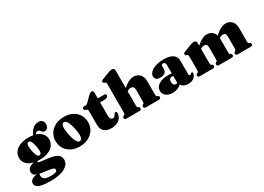

<svg xmlns="http://www.w3.org/2000/svg" viewBox="-12 -1706 3988 2903"><g transform="rotate(-30 1982.0 -255.0)"><path d="M387.5 -74Q319.5 -81 289.8 -86Q260 -91 252.8 -95.5Q245.5 -100 245.5 -104.5Q245.5 -109.5 249.5 -113.2Q253.5 -117 262 -120L257 -129.5Q189 -128 150.2 -113.2Q111.5 -98.5 95.2 -75.2Q79 -52 79 -24Q79 4 94.5 23.2Q110 42.5 151 55.2Q192 68 268.5 77Q330.5 84.5 365.8 91.5Q401 98.5 415.8 107.8Q430.5 117 430.5 132.5Q430.5 148 420.8 158.8Q411 169.5 386.5 174.8Q362 180 317 180Q238.5 180 208.5 156.8Q178.5 133.5 178.5 93.5Q178.5 83.5 181 74.2Q183.5 65 187.5 60.5L184.5 45.5Q90.5 55.5 55.8 81.2Q21 107 21 142Q21 173 43.8 196.2Q66.5 219.5 123 232.2Q179.5 245 280 245Q444 245 529.5 195.5Q615 146 615 69.5Q615 25.5 592.2 -3.2Q569.5 -32 519.8 -48.8Q470 -65.5 387.5 -74ZM376.5 -444.5 421.5 -441.5Q437 -481 448.5 -495.5Q460 -510 479 -510Q497.5 -510 507.5 -501.5Q517.5 -493 525.2 -481.2Q533 -469.5 544.2 -461Q555.5 -452.5 577 -452.5Q608 -452.5 627 -475.8Q646 -499 646 -536.5Q646 -578 621.5 -600Q597 -622 558.5 -622Q509 -622 465.5 -589Q422 -556 394.5 -487.5ZM572 -314.5Q572 -365 542.2 -405.5Q512.5 -446 455.2 -469.5Q398 -493 314.5 -493Q227.5 -493 164.8 -468Q102 -443 68.5 -398.2Q35 -353.5 35 -294Q35 -243.5 64.8 -203Q94.5 -162.5 152.2 -139Q210 -115.5 292.5 -115.5Q380 -115.5 442.5 -140.2Q505 -165 538.5 -210Q572 -255 572 -314.5ZM278 -435.5Q302 -440.5 319.8 -411.2Q337.5 -382 350.5 -315.5Q363.5 -248.5 358.2 -214.8Q353 -181 328.5 -176Q312.5 -173 299.2 -184.8Q286 -196.5 275.5 -224.5Q265 -252.5 256 -296.5Q247.5 -341 247 -370.8Q246.5 -400.5 254.2 -416.8Q262 -433 278 -435.5Z M930 -496Q1015 -496 1078.2 -463.8Q1141.5 -431.5 1176.5 -373.8Q1211.5 -316 1211.5 -239Q1211.5 -168 1174.8 -110.8Q1138 -53.5 1073 -19.8Q1008 14 922 14Q837.5 14 774.2 -18.8Q711 -51.5 675.8 -109.2Q640.5 -167 640.5 -243Q640.5 -315.5 677.5 -372.5Q714.5 -429.5 779.5 -462.8Q844.5 -496 930 -496ZM966.5 -57Q985.5 -61.5 995.5 -83.5Q1005.5 -105.5 1004.5 -147.8Q1003.5 -190 989.5 -255Q976.5 -317 960.2 -356.2Q944 -395.5 925.2 -412.8Q906.5 -430 886 -425Q867 -420.5 857 -398.5Q847 -376.5 848.2 -334.5Q849.5 -292.5 863 -227Q876 -165.5 892.2 -126Q908.5 -86.5 927.2 -69.5Q946 -52.5 966.5 -57Z M1285 -417.5 1268 -424Q1257.5 -428.5 1252 -435.2Q1246.5 -442 1246.5 -452Q1246.5 -466 1256 -473.5Q1265.5 -481 1281 -481H1308.5Q1318 -481 1326 -486Q1334 -491 1347 -503.5L1430 -586.5Q1446 -603 1460 -610.8Q1474 -618.5 1487 -618.5Q1501 -618.5 1509.2 -609.2Q1517.5 -600 1517.5 -582V-181Q1517.5 -144.5 1530 -125.2Q1542.5 -106 1566 -106Q1585 -106 1595.2 -115.5Q1605.5 -125 1611.8 -137Q1618 -149 1624.8 -158.5Q1631.5 -168 1643.5 -168.5Q1653.5 -169 1659.2 -162Q1665 -155 1665 -138.5Q1665 -96 1640.8 -61.5Q1616.5 -27 1573.8 -6.5Q1531 14 1476.5 14Q1395 14 1350.8 -25.2Q1306.5 -64.5 1306.5 -143.5V-385.5Q1306.5 -399.5 1301.2 -406Q1296 -412.5 1285 -417.5ZM1445 -411.5V-481H1627Q1642 -481 1651.2 -474.5Q1660.5 -468 1660.5 -455.5Q1660.5 -437 1642.2 -424.2Q1624 -411.5 1582.5 -411.5Z M1944 -330 1914.5 -361.5 1930 -375.5Q2000 -442.5 2051.8 -469.2Q2103.5 -496 2147 -496Q2213.5 -496 2254.2 -452.2Q2295 -408.5 2295 -337V-103Q2295 -83.5 2298 -75.2Q2301 -67 2308.5 -63.5L2319.5 -58.5Q2331 -54 2335.8 -46.5Q2340.5 -39 2340.5 -29.5Q2340.5 -15.5 2331.8 -7.8Q2323 0 2303.5 0H2081.5Q2044 0 2044 -31.5Q2044 -49 2060 -58L2070 -63.5Q2077.5 -67.5 2080.5 -75.5Q2083.5 -83.5 2083.5 -103V-307.5Q2083.5 -339.5 2069 -355.2Q2054.5 -371 2028 -371Q2011.5 -371 1993.5 -364.5Q1975.5 -358 1961.5 -346ZM1962 -711V-103Q1962 -83.5 1965 -75.5Q1968 -67.5 1975.5 -63.5L1985.5 -58Q2002 -49 2002 -31.5Q2002 0 1964.5 0H1742Q1722.5 0 1713.8 -7.8Q1705 -15.5 1705 -29.5Q1705 -39 1710 -46.5Q1715 -54 1726 -58.5L1737.5 -63.5Q1745 -67 1748 -75.2Q1751 -83.5 1751 -103V-600Q1751 -616 1746.8 -622.5Q1742.5 -629 1734 -631.5L1723 -635Q1712.5 -638.5 1707.8 -644.8Q1703 -651 1703 -661Q1703 -672.5 1709.5 -679.5Q1716 -686.5 1733.5 -693L1846.5 -736.5Q1871.5 -746 1887 -750.5Q1902.5 -755 1917 -755Q1939 -755 1950.5 -742.5Q1962 -730 1962 -711Z M2691 -68V-79.5H2675V-403.5Q2675 -422.5 2664.8 -434Q2654.5 -445.5 2637 -445.5Q2624 -445.5 2614.2 -439.2Q2604.5 -433 2604.5 -422V-367.5Q2604.5 -326 2576 -303Q2547.5 -280 2494 -280Q2449 -280 2427 -299Q2405 -318 2405 -352.5Q2405 -385.5 2434.8 -418.2Q2464.5 -451 2524.5 -473Q2584.5 -495 2675.5 -495Q2781 -495 2832.5 -456.2Q2884 -417.5 2884 -350.5V-111.5Q2884 -101.5 2888.8 -95.5Q2893.5 -89.5 2903.5 -89.5Q2912 -89.5 2917.2 -94Q2922.5 -98.5 2927 -103Q2930.5 -106.5 2934 -109Q2937.5 -111.5 2942.5 -111.5Q2951 -111.5 2954.5 -105.5Q2958 -99.5 2958 -90Q2958 -68 2942.2 -44Q2926.5 -20 2894.8 -3Q2863 14 2816 14Q2760.5 14 2725.8 -9.5Q2691 -33 2691 -68ZM2386.5 -106.5Q2386.5 -174.5 2448.2 -214.2Q2510 -254 2622 -254Q2651.5 -254 2673.2 -250Q2695 -246 2709 -238.5L2692 -196Q2681.5 -202 2672.2 -204.5Q2663 -207 2652 -207Q2627.5 -207 2613.2 -190.5Q2599 -174 2599 -143Q2599 -110.5 2613 -93.8Q2627 -77 2650 -77Q2664.5 -77 2677.2 -83.8Q2690 -90.5 2696.5 -99.5L2708.5 -60.5Q2684.5 -25 2639 -5.5Q2593.5 14 2541.5 14Q2472 14 2429.2 -20.5Q2386.5 -55 2386.5 -106.5Z M3244 -452V-103Q3244 -83.5 3247 -75.5Q3250 -67.5 3257.5 -63.5L3267.5 -58Q3284 -49 3284 -31.5Q3284 0 3246.5 0H3024Q3004.5 0 2995.8 -7.8Q2987 -15.5 2987 -29.5Q2987 -39 2992 -46.5Q2997 -54 3008 -58.5L3019.5 -63.5Q3027 -67 3030 -75.2Q3033 -83.5 3033 -103V-341.5Q3033 -357 3028.8 -363.5Q3024.5 -370 3016 -372.5L3005 -376Q2994.5 -379.5 2989.8 -385.8Q2985 -392 2985 -402Q2985 -413.5 2991.5 -420.5Q2998 -427.5 3015.5 -434L3128.5 -477.5Q3153.5 -487 3169 -491.5Q3184.5 -496 3199 -496Q3221 -496 3232.5 -483.5Q3244 -471 3244 -452ZM3226 -330 3196.5 -361.5 3212 -375.5Q3282 -442.5 3332.5 -469.2Q3383 -496 3426.5 -496Q3493 -496 3532.5 -452.2Q3572 -408.5 3572 -337V-103Q3572 -83.5 3575 -75.5Q3578 -67.5 3585.5 -63.5L3595.5 -58Q3612 -49 3612 -31.5Q3612 0 3574 0H3358.5Q3321 0 3321 -31.5Q3321 -49 3337 -58L3347.5 -63.5Q3355 -67.5 3358 -75.5Q3361 -83.5 3361 -103V-307.5Q3361 -339.5 3347.5 -355.2Q3334 -371 3307.5 -371Q3291 -371 3274.2 -364.5Q3257.5 -358 3243.5 -346ZM3554 -330 3524.5 -361.5 3539.5 -375.5Q3610 -442.5 3660.5 -469.2Q3711 -496 3754.5 -496Q3821 -496 3860.5 -452.2Q3900 -408.5 3900 -337V-103Q3900 -83.5 3903 -75.2Q3906 -67 3913.5 -63.5L3924.5 -58.5Q3936 -54 3940.8 -46.5Q3945.5 -39 3945.5 -29.5Q3945.5 -15.5 3936.8 -7.8Q3928 0 3908.5 0H3686.5Q3648.5 0 3648.5 -31.5Q3648.5 -49 3665 -58L3675 -63.5Q3682.5 -67.5 3685.5 -75.5Q3688.5 -83.5 3688.5 -103V-307.5Q3688.5 -339.5 3675.2 -355.2Q3662 -371 3635.5 -371Q3619 -371 3602.2 -364.5Q3585.5 -358 3571.5 -346Z"/></g></svg>

Font: Fraunces Black
Style: Regular
Weight: 900
Version: Version 1.000;[b76b70a41]